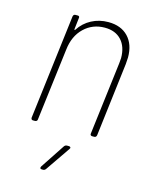

<svg xmlns="http://www.w3.org/2000/svg" viewBox="-108 -580 676 852"><g transform="rotate(15 229.5 -154.0)"><path d="M408 -379Q408 -370 406 -348L365 -10Q363 0 354 0H344Q340 0 337.5 -3Q335 -6 336 -10L377 -344Q379 -360 379 -368Q379 -420 351.5 -450Q324 -480 275 -480Q219 -480 180 -442.5Q141 -405 134 -341L93 -10Q93 -6 90 -3Q87 0 82 0H73Q64 0 64 -10L123 -491Q125 -501 134 -501H144Q154 -501 152 -491L146 -439Q146 -433 150 -437Q172 -471 207 -489.5Q242 -508 284 -508Q342 -508 375 -473.5Q408 -439 408 -379ZM161 188 235 76Q240 69 248 69H256Q262 69 264 72.5Q266 76 262 81L185 193Q180 200 173 200H167Q161 200 159.5 196.5Q158 193 161 188Z"/></g></svg>

Font: Barlow Semi Condensed Thin
Style: Italic
Weight: 250
Width: 4
Italic angle: -7°
Designer: Jeremy Tribby
Foundry: Tribby Type
Version: Version 1.408